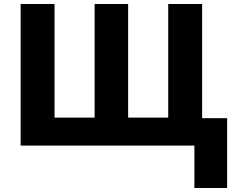

<svg xmlns="http://www.w3.org/2000/svg" viewBox="-20 -734 1184 968"><path d="M999 -138.2V-713.9H828.1V-141.1H626V-713.9H457V-141.1H254.9V-713.9H84V0H960V213.9H1125V-138.2Z"/></svg>

Font: Noto Reveo Sans
Style: Regular
Weight: 800
Designer: Monotype Design Team
Foundry: Monotype Imaging Inc.
Version: Version 2.007